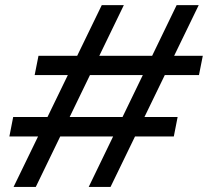

<svg xmlns="http://www.w3.org/2000/svg" viewBox="-20 -740 823 760"><path d="M17.1 -199.7 32.2 -276.9H683.1L668 -199.7ZM117.2 -442.9 132.3 -519H782.7L767.6 -442.9ZM33.7 0 382.8 -719.7H470.2L121.6 0ZM331.1 0 679.2 -719.7H766.6L417.5 0Z"/></svg>

Font: Reddit Sans Medium
Style: Italic
Weight: 500
Italic angle: -11.25°
Designer: Stephen Hutchings
Version: Version 1.013